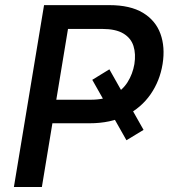

<svg xmlns="http://www.w3.org/2000/svg" viewBox="-20 -748 682 768"><path d="M417.5 -470.7 554.2 -228.5 485.8 -187 349.1 -428.7ZM35.6 0 156.2 -727.5H417Q501 -727.5 551.8 -696.8Q602.5 -666 621.8 -612.8Q641.1 -559.6 630.4 -492.2Q619.6 -424.8 582.5 -371.1Q545.4 -317.4 484.1 -286.1Q422.9 -254.9 337.9 -254.9H159.7L175.3 -349.1H342.8Q397.5 -349.1 433.6 -367.9Q469.7 -386.7 490.2 -419.2Q510.7 -451.7 517.6 -491.7Q523.9 -532.2 513.9 -564Q503.9 -595.7 473.4 -614Q442.9 -632.3 388.7 -632.3H252L147.5 0Z"/></svg>

Font: Inter Medium
Style: Italic
Weight: 500
Italic angle: -9.3988°
Designer: Rasmus Andersson
Foundry: rsms
Version: Version 4.001;git-66647c0bb